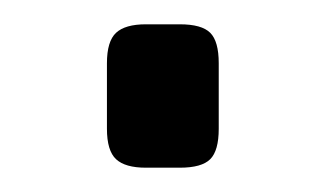

<svg xmlns="http://www.w3.org/2000/svg" viewBox="-20 -138 269 158"><path d="M100 -118H128Q146 -118 153 -111Q160 -104 160 -86V-32Q160 -14 153 -7Q146 0 128 0H100Q83 0 75.5 -7Q68 -14 68 -32V-86Q68 -104 75.5 -111Q83 -118 100 -118Z"/></svg>

Font: Exo 2.0
Style: Regular
Weight: 400
Designer: Natanael Gama
Version: Version 1.001;PS 001.001;hotconv 1.0.70;makeotf.lib2.5.58329